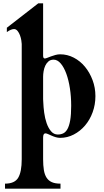

<svg xmlns="http://www.w3.org/2000/svg" viewBox="-20 -834 620 1149"><path d="M238 -814V-501Q238 -484 248 -484Q253 -484 263 -488Q273 -492 285 -496.5Q297 -501 311.5 -505Q326 -509 340 -509Q383 -509 421.5 -489Q460 -469 488.5 -434.5Q517 -400 534 -354.5Q551 -309 551 -259Q551 -208 534.5 -162.5Q518 -117 489 -83Q460 -49 421.5 -29Q383 -9 340 -9Q327 -9 313.5 -13Q300 -17 288 -22.5Q276 -28 266.5 -32Q257 -36 252 -36Q238 -36 238 -11V119Q238 156 242.5 183.5Q247 211 258.5 229Q270 247 290 256Q310 265 342 265V295H10V265Q68 265 89 229.5Q110 194 110 119V-571Q110 -578 107.5 -593Q105 -608 99.5 -623Q94 -638 85 -649Q76 -660 64 -660Q46 -660 21 -642V-668L209 -814ZM239 -222Q240 -193 244.5 -159.5Q249 -126 259 -97Q269 -68 285.5 -48.5Q302 -29 326 -29Q344 -29 358.5 -36Q373 -43 383.5 -61.5Q394 -80 400 -113.5Q406 -147 406 -201Q406 -255 398.5 -304.5Q391 -354 377 -392.5Q363 -431 343.5 -454Q324 -477 301 -477Q282 -477 270 -466.5Q258 -456 251 -441Q244 -426 241 -408Q238 -390 238 -375V-257Q238 -249 238 -240.5Q238 -232 239 -222Z"/></svg>

Font: CatShop
Style: Regular
Weight: 400
Designer: Peter Wiegel
Foundry: Peter Wiegel
Version: Version 1.000 2009 initial release